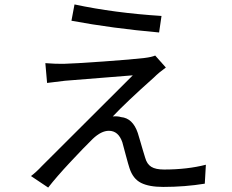

<svg xmlns="http://www.w3.org/2000/svg" viewBox="-20 -806 1040 862"><path d="M300.8 -712.9 314.5 -786.1Q492.2 -748 705.1 -734.4L694.3 -660.2Q484.4 -678.7 300.8 -712.9ZM676.8 -556.6 724.6 -502.9Q693.4 -480.5 670.9 -458Q544.9 -345.7 486.3 -283.2Q507.8 -285.2 523.4 -280.3Q576.2 -275.4 598.6 -209Q601.6 -199.2 608.4 -176.3Q615.2 -153.3 621.1 -132.8Q627 -112.3 631.8 -97.7Q639.6 -69.3 659.2 -57.1Q678.7 -44.9 716.8 -44.9Q820.3 -44.9 904.3 -66.4L899.4 18.6Q809.6 33.2 712.9 33.2Q649.4 33.2 613.3 15.1Q577.1 -2.9 561.5 -50.8Q556.6 -65.4 544.9 -108.9Q533.2 -152.3 529.3 -167Q511.7 -218.8 468.8 -218.8Q434.6 -218.8 396.5 -182.6Q358.4 -145.5 295.9 -78.6Q233.4 -11.7 196.3 36.1L119.1 -15.6Q142.6 -33.2 168 -60.5Q208 -99.6 576.2 -467.8Q567.4 -466.8 271.5 -443.4Q261.7 -442.4 191.4 -433.6L183.6 -522.5Q232.4 -518.6 267.6 -519.5Q310.5 -520.5 442.4 -529.8Q574.2 -539.1 629.9 -545.9Q661.1 -549.8 676.8 -556.6Z"/></svg>

Font: Gen Shin Gothic Regular
Style: Regular
Weight: 400
Designer: [Source Han Sans]
Ryoko NISHIZUKA  (kana & ideographs); Paul D. Hunt (Latin, Greek & Cyrillic); Wenlong ZHANG  (bopomofo
Version: Version 1.002.20150607